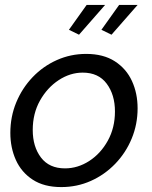

<svg xmlns="http://www.w3.org/2000/svg" viewBox="-20 -750 618 780"><path d="M229 10Q159 10 113 -20Q67 -50 44.5 -100Q22 -150 22 -210Q22 -276 46 -334Q70 -392 112.5 -436.5Q155 -481 211 -506Q267 -531 330 -531Q400 -531 446.5 -501Q493 -471 516 -421Q539 -371 539 -310Q539 -245 515 -187Q491 -129 448 -84.5Q405 -40 349 -15Q293 10 229 10ZM244 -66Q296 -66 342.5 -96Q389 -126 418 -178.5Q447 -231 447 -297Q447 -365 413.5 -410Q380 -455 316 -455Q265 -455 218.5 -424.5Q172 -394 142.5 -341.5Q113 -289 113 -222Q113 -154 146.5 -110Q180 -66 244 -66ZM301 -609 260 -629 332 -730H407ZM433 -609 392 -629 464 -730H539Z"/></svg>

Font: Raleway Medium
Style: Italic
Weight: 500
Italic angle: -12°
Designer: Matt McInerney, Pablo Impallari, Rodrigo Fuenzalida
Foundry: Matt McInerney, Pablo Impallari, Rodrigo Fuenzalida
Version: Version 4.026